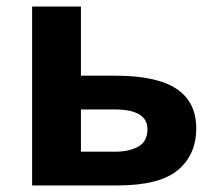

<svg xmlns="http://www.w3.org/2000/svg" viewBox="-20 -566 654 586"><path d="M227 -335H332Q458 -335 518.5 -295Q579 -255 579 -174Q579 -94 523 -47Q467 0 338 0H78V-546H227ZM430 -172Q430 -232 329 -232H227V-103H331Q374 -103 402 -118.5Q430 -134 430 -172Z"/></svg>

Font: Noto Sans
Style: Bold
Weight: 700
Designer: Monotype Design Team
Foundry: Monotype Imaging Inc.
Version: Version 2.000;GOOG;noto-source:20170915:90ef993387c0; ttfaut